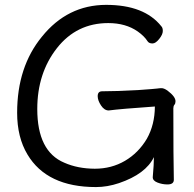

<svg xmlns="http://www.w3.org/2000/svg" viewBox="-20 -739 792 782"><path d="M371.1 22.9Q170.9 22.9 91.8 -109.9Q49.8 -179.7 49.8 -279.8Q49.8 -466.8 150.9 -589.8Q254.9 -718.8 412.1 -719.2Q567.9 -719.2 637.2 -631.8Q643.1 -626 643.1 -612.8Q643.1 -598.6 628.4 -580.3Q613.8 -562 601.1 -562Q586.9 -562 581.1 -570.8Q567.9 -591.8 541 -610.8Q492.2 -645 420.9 -645Q292 -645 211.9 -543Q131.8 -440.9 131.8 -294.9Q131.8 -122.1 242.2 -76.2Q296.4 -52.2 366.2 -51.8Q434.1 -51.8 489 -84Q543.9 -116.2 578.1 -173.8Q610.4 -231 610.8 -305.2Q469.7 -295.4 422.9 -289.1Q404.8 -289.1 391.4 -309.6Q377.9 -330.1 377.9 -347.2Q377.9 -367.2 396 -367.2Q454.1 -367.2 542 -372.1Q610.8 -377 620.4 -378.4Q629.9 -379.9 638.2 -379.9Q647.9 -379.9 662.1 -370.1Q695.3 -345.2 694.8 -326.2Q694.8 -317.4 690.4 -312.3Q686 -307.1 686 -297.9Q686 -91.8 688 -6.8Q688 12.2 662.1 12.2Q641.1 12.2 621.6 4.6Q602.1 -2.9 602.1 -17.1Q606.9 -70.3 606.9 -99.1Q573.7 -30.3 464.8 6.8Q417 22.9 371.1 22.9Z"/></svg>

Font: LXGW WenKai Screen R
Style: Regular
Weight: 400
Designer: Fontworks Inc.
Version: Version 1.235;May 31, 2022